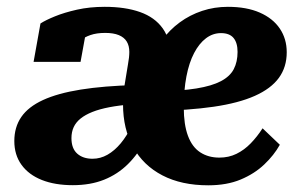

<svg xmlns="http://www.w3.org/2000/svg" viewBox="-20 -542 898 574"><path d="M294.6 -443.6Q268.8 -443.6 250.4 -437.2Q232 -430.8 218.8 -420.1Q205.6 -409.4 195.8 -396.2Q186.8 -408 190 -419.3Q193.2 -430.6 202.6 -440.1Q212 -449.6 222.8 -455.3Q233.6 -461 239.8 -461.4L220.8 -357H80.4L101 -471.8Q116.4 -481.8 144.4 -493.2Q172.4 -504.6 210.2 -513.1Q248 -521.6 293 -521.6Q354.4 -521.6 398.6 -506Q442.8 -490.4 466.6 -457Q490.4 -423.6 490.4 -368.2L488.4 -320.6L349.6 -270.4L362.6 -349.6Q364.6 -360.6 365.6 -369.6Q366.6 -378.6 366.6 -386.8Q366.6 -405.2 358.9 -417.8Q351.2 -430.4 335.2 -437Q319.2 -443.6 294.6 -443.6ZM197.8 11.6Q144.4 11.6 105.2 -3.9Q66 -19.4 44.4 -49.1Q22.8 -78.8 22.8 -120.4Q22.8 -161.8 43.6 -192.2Q64.4 -222.6 108.5 -242.9Q152.6 -263.2 221.3 -274.2Q290 -285.2 385.8 -287.8L374.2 -230Q336.8 -227.2 307.1 -221.5Q277.4 -215.8 256.1 -207.3Q234.8 -198.8 220.9 -187.6Q207 -176.4 200.3 -161.9Q193.6 -147.4 193.6 -129Q193.6 -98.2 210.8 -82.8Q228 -67.4 256.6 -67.4Q280.2 -67.4 301.3 -79.4Q322.4 -91.4 340.9 -113.5Q359.4 -135.6 374.2 -166.8L414.2 -123Q393.4 -82 362.6 -51.5Q331.8 -21 291.1 -4.7Q250.4 11.6 197.8 11.6ZM602.6 12Q522.6 12 465.5 -17.7Q408.4 -47.4 378.1 -102Q347.8 -156.6 347.8 -230Q347.8 -249.6 356.4 -269.3Q365 -289 377.9 -305.5Q390.8 -322 404.5 -334.5Q418.2 -347 427.8 -353Q441.6 -390.8 464.3 -421.8Q487 -452.8 517.4 -475.1Q547.8 -497.4 584.3 -509.5Q620.8 -521.6 661.2 -521.6Q717.2 -521.6 756.5 -504.4Q795.8 -487.2 816.5 -456.6Q837.2 -426 837.2 -385.8Q837.2 -341.4 813.7 -309.2Q790.2 -277 741.8 -255.4Q693.4 -233.8 618.7 -222.9Q544 -212 441.2 -210.2L451 -269Q520.8 -270 567 -277.5Q613.2 -285 640.4 -299.3Q667.6 -313.6 678.9 -335.4Q690.2 -357.2 690.2 -386.8Q690.2 -414.2 678.1 -428.6Q666 -443 640.6 -443Q616.2 -443 595.8 -427.6Q575.4 -412.2 560.3 -383.4Q545.2 -354.6 537.3 -313.5Q529.4 -272.4 529.4 -221Q529.4 -169.6 541.9 -136Q554.4 -102.4 578.6 -86.6Q602.8 -70.8 635.8 -70.8Q663.8 -70.8 686.9 -82.1Q710 -93.4 729.3 -113.2Q748.6 -133 765 -158.4L816.6 -109.2Q799.2 -78 769.9 -50.2Q740.6 -22.4 699.3 -5.2Q658 12 602.6 12Z"/></svg>

Font: Roboto Serif 20pt
Style: Italic
Weight: 400
Italic angle: -10°
Designer: Greg Gazdowicz
Foundry: Commercial Type
Version: Version 1.008